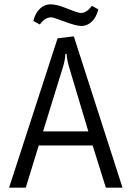

<svg xmlns="http://www.w3.org/2000/svg" viewBox="-20 -867 609 887"><path d="M22 0 246 -690 321 -699 546 0H469L408 -195H159L99 0ZM288 -618H282Q281 -591 272 -561L179 -260H388L298 -561Q292 -583 289.5 -600.5Q287 -618 288 -618ZM213 -847Q241 -847 284 -830Q341 -807 353 -807Q381 -807 404 -840L434 -824Q425 -786 403.5 -766.5Q382 -747 357 -747Q332 -747 279 -767Q226 -787 217 -787Q188 -787 164 -754L134 -770Q143 -807 164.5 -827Q186 -847 213 -847Z"/></svg>

Font: Ruluko
Style: Regular
Weight: 400
Designer: Ana Sanfelippo, Angelica Diaz, Meme Hernandez
Foundry: Ana Sanfelippo, Angelica Diaz y Meme Hernandez
Version: Version 1.001